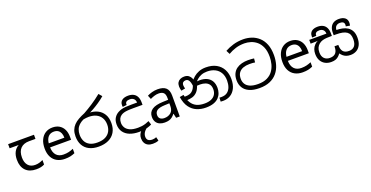

<svg xmlns="http://www.w3.org/2000/svg" viewBox="-33 -1861 6103 3156"><g transform="rotate(-20 3018.5 -282.5)"><path d="M301 10Q183 10 118 -57Q53 -124 53 -245Q53 -325 82 -380.5Q111 -436 165 -465H6V-537H458V-465H345Q251 -465 197.5 -411.5Q144 -358 144 -252Q144 -165 187 -114.5Q230 -64 310 -64Q347 -64 381 -73.5Q415 -83 447 -99V-21Q418 -5 383 2.5Q348 10 301 10Z M782 -546Q851 -546 900.5 -516Q950 -486 976.5 -431.5Q1003 -377 1003 -304V-251H636Q638 -160 682.5 -112.5Q727 -65 807 -65Q858 -65 897.5 -74.5Q937 -84 979 -102V-25Q938 -7 898 1.5Q858 10 803 10Q727 10 668.5 -21Q610 -52 577.5 -113.5Q545 -175 545 -264Q545 -352 574.5 -415Q604 -478 657.5 -512Q711 -546 782 -546ZM781 -474Q718 -474 681.5 -433.5Q645 -393 638 -321H911Q911 -367 897 -401Q883 -435 854.5 -454.5Q826 -474 781 -474Z M1396 11Q1300 11 1231.5 -23Q1163 -57 1126.5 -121.5Q1090 -186 1090 -277Q1090 -339 1108 -386Q1126 -433 1160.5 -469Q1195 -505 1244.5 -533Q1294 -561 1356 -586Q1432 -628 1516.5 -683Q1601 -738 1683 -805L1731 -749Q1680 -705 1624 -667Q1568 -629 1514.5 -599Q1461 -569 1416 -550L1374 -521Q1289 -493 1243 -455Q1197 -417 1180 -372.5Q1163 -328 1163 -279Q1163 -215 1187.5 -165.5Q1212 -116 1264 -88Q1316 -60 1397 -60Q1484 -60 1539 -89Q1594 -118 1620.5 -168Q1647 -218 1647 -281Q1647 -352 1617 -402.5Q1587 -453 1532.5 -479.5Q1478 -506 1403 -506Q1383 -506 1359.5 -503.5Q1336 -501 1312.5 -496.5Q1289 -492 1268 -485L1343 -555Q1360 -562 1380 -564Q1400 -566 1427 -566Q1512 -566 1578 -534Q1644 -502 1682 -439Q1720 -376 1720 -283Q1720 -190 1680.5 -124Q1641 -58 1568.5 -23.5Q1496 11 1396 11Z M2100 11Q2007 11 1938 -16.5Q1869 -44 1830.5 -98.5Q1792 -153 1792 -233Q1792 -299 1820.5 -344.5Q1849 -390 1896 -415Q1924 -430 1955 -439Q1986 -448 2028.5 -451.5Q2071 -455 2132 -455H2232Q2229 -502 2202.5 -524Q2176 -546 2136 -546Q2097 -546 2077 -531.5Q2057 -517 2057 -492Q2057 -488 2057 -484Q2057 -480 2058 -477L1986 -468Q1985 -476 1984.5 -483.5Q1984 -491 1984 -499Q1984 -554 2023 -583Q2062 -612 2131 -612Q2186 -612 2224.5 -591.5Q2263 -571 2283 -530.5Q2303 -490 2303 -430V-389H2140Q2074 -389 2034.5 -385Q1995 -381 1970.5 -373Q1946 -365 1926 -352Q1898 -334 1883 -303Q1868 -272 1868 -229Q1868 -186 1891 -147Q1914 -108 1966.5 -84Q2019 -60 2108 -60Q2143 -60 2175.5 -64.5Q2208 -69 2240 -79Q2272 -89 2304 -104L2325 -37Q2287 -18 2248.5 -7.5Q2210 3 2172.5 7Q2135 11 2100 11ZM2246 271Q2196 271 2161.5 253Q2127 235 2109 201Q2091 167 2091 121Q2091 84 2106 52Q2121 20 2149.5 -7.5Q2178 -35 2216 -56L2251 -69L2269 -28Q2220 0 2192.5 38Q2165 76 2165 119Q2165 161 2189.5 182Q2214 203 2261 203Q2279 203 2297.5 199Q2316 195 2332 188L2348 252Q2324 263 2299 267Q2274 271 2246 271Z M2621 -545Q2719 -545 2766 -502Q2813 -459 2813 -365V0H2749L2732 -76H2728Q2705 -47 2680.5 -27.5Q2656 -8 2624.5 1Q2593 10 2548 10Q2500 10 2461.5 -7Q2423 -24 2401 -59.5Q2379 -95 2379 -149Q2379 -229 2442 -272.5Q2505 -316 2636 -320L2727 -323V-355Q2727 -422 2698 -448Q2669 -474 2616 -474Q2574 -474 2536 -461.5Q2498 -449 2465 -433L2438 -499Q2473 -518 2521 -531.5Q2569 -545 2621 -545ZM2647 -259Q2547 -255 2508.5 -227Q2470 -199 2470 -148Q2470 -103 2497.5 -82Q2525 -61 2568 -61Q2636 -61 2681 -98.5Q2726 -136 2726 -214V-262Z M3270 11Q3185 11 3112.5 -19Q3040 -49 2990 -117Q2940 -185 2922 -300L2992 -312Q3008 -224 3042.5 -168.5Q3077 -113 3133.5 -86.5Q3190 -60 3272 -60Q3341 -60 3388 -80.5Q3435 -101 3459.5 -139.5Q3484 -178 3484 -231Q3484 -285 3460.5 -317.5Q3437 -350 3396 -365Q3355 -380 3304 -380Q3270 -380 3244 -377.5Q3218 -375 3192 -368L3197 -420Q3216 -429 3246 -438.5Q3276 -448 3322 -448Q3396 -448 3448.5 -423Q3501 -398 3529 -349Q3557 -300 3557 -229Q3557 -185 3542.5 -142Q3528 -99 3495.5 -64.5Q3463 -30 3407.5 -9.5Q3352 11 3270 11ZM3575 3Q3562 3 3551.5 2.5Q3541 2 3528 1L3532 -68Q3538 -67 3549.5 -66.5Q3561 -66 3566 -66Q3631 -66 3670.5 -96Q3710 -126 3728 -176.5Q3746 -227 3746 -288Q3746 -370 3713 -426.5Q3680 -483 3621.5 -512Q3563 -541 3486 -541Q3428 -541 3383.5 -523.5Q3339 -506 3306 -476.5Q3273 -447 3249 -410L3257 -392Q3235 -317 3197.5 -277.5Q3160 -238 3111.5 -224Q3063 -210 3007 -210Q2997 -210 2981.5 -212.5Q2966 -215 2954 -221L2955 -286Q2969 -282 2987.5 -280Q3006 -278 3018 -278Q3055 -278 3089.5 -289Q3124 -300 3153 -335Q3182 -370 3201 -443L3211 -467Q3236 -504 3274.5 -537Q3313 -570 3366.5 -591Q3420 -612 3488 -612Q3596 -612 3670 -571Q3744 -530 3782.5 -457.5Q3821 -385 3821 -289Q3821 -193 3788 -128Q3755 -63 3699.5 -30Q3644 3 3575 3ZM3104 -592Q3153 -592 3182.5 -568.5Q3212 -545 3226.5 -509Q3241 -473 3244 -434L3189 -398Q3185 -432 3176.5 -461Q3168 -490 3151 -508Q3134 -526 3105 -526Q3077 -526 3059.5 -510Q3042 -494 3042 -459Q3042 -443 3045.5 -429.5Q3049 -416 3053 -403L2983 -389Q2977 -409 2973.5 -429.5Q2970 -450 2970 -467Q2970 -508 2986.5 -535.5Q3003 -563 3033.5 -577.5Q3064 -592 3104 -592Z M4208 11Q4101 11 4031 -20.5Q3961 -52 3927 -108Q3893 -164 3893 -238Q3893 -306 3916 -353.5Q3939 -401 3979 -430Q4019 -459 4071 -472.5Q4123 -486 4180 -486Q4212 -486 4240 -484Q4268 -482 4287 -479L4280 -411Q4257 -415 4236.5 -416.5Q4216 -418 4181 -418Q4122 -418 4073 -400.5Q4024 -383 3995 -343.5Q3966 -304 3966 -238Q3966 -186 3990.5 -146Q4015 -106 4068.5 -83Q4122 -60 4208 -60Q4303 -60 4367 -91.5Q4431 -123 4468.5 -175.5Q4506 -228 4522 -291.5Q4538 -355 4538 -418Q4538 -519 4509 -586Q4480 -653 4432.5 -692.5Q4385 -732 4329 -749Q4273 -766 4219 -766Q4137 -766 4067 -744.5Q3997 -723 3935 -686L3902 -751Q3968 -788 4049 -812Q4130 -836 4224 -836Q4299 -836 4368.5 -812.5Q4438 -789 4493.5 -739Q4549 -689 4581 -609.5Q4613 -530 4613 -418Q4613 -330 4590 -252.5Q4567 -175 4518 -115.5Q4469 -56 4392 -22.5Q4315 11 4208 11Z M4941 -546Q5010 -546 5059.5 -516Q5109 -486 5135.5 -431.5Q5162 -377 5162 -304V-251H4795Q4797 -160 4841.5 -112.5Q4886 -65 4966 -65Q5017 -65 5056.5 -74.5Q5096 -84 5138 -102V-25Q5097 -7 5057 1.5Q5017 10 4962 10Q4886 10 4827.5 -21Q4769 -52 4736.5 -113.5Q4704 -175 4704 -264Q4704 -352 4733.5 -415Q4763 -478 4816.5 -512Q4870 -546 4941 -546ZM4940 -474Q4877 -474 4840.5 -433.5Q4804 -393 4797 -321H5070Q5070 -367 5056 -401Q5042 -435 5013.5 -454.5Q4985 -474 4940 -474Z M5801 11Q5756 11 5724.5 -1Q5693 -13 5670.5 -33Q5648 -53 5631 -77Q5611 -50 5588.5 -30Q5566 -10 5536 0.5Q5506 11 5461 11Q5402 11 5355.5 -14Q5309 -39 5282.5 -87Q5256 -135 5256 -204Q5256 -246 5269.5 -284.5Q5283 -323 5314.5 -354.5Q5346 -386 5398 -406L5400 -397Q5366 -391 5329 -390Q5292 -389 5263 -389H5243V-455H5544Q5542 -502 5516 -524Q5490 -546 5451 -546Q5413 -546 5394 -531Q5375 -516 5375 -489Q5375 -487 5375 -484Q5375 -481 5376 -478L5303 -474Q5302 -479 5302 -485.5Q5302 -492 5302 -496Q5302 -553 5340.5 -582.5Q5379 -612 5446 -612Q5500 -612 5538 -591.5Q5576 -571 5595.5 -530.5Q5615 -490 5615 -430V-389H5595Q5560 -389 5523 -387Q5486 -385 5451 -375Q5416 -365 5386 -340Q5360 -318 5344.5 -285Q5329 -252 5329 -204Q5329 -134 5365.5 -97Q5402 -60 5463 -60Q5501 -60 5526.5 -70.5Q5552 -81 5567.5 -100.5Q5583 -120 5590 -147.5Q5597 -175 5597 -208V-214H5664V-208Q5664 -176 5670.5 -149Q5677 -122 5692 -102Q5707 -82 5733 -71Q5759 -60 5798 -60Q5860 -60 5894 -99Q5928 -138 5928 -218Q5928 -264 5915.5 -296Q5903 -328 5874 -349Q5844 -370 5799 -379.5Q5754 -389 5688 -389H5647V-430Q5647 -490 5667 -530.5Q5687 -571 5724.5 -591.5Q5762 -612 5816 -612Q5883 -612 5921.5 -582.5Q5960 -553 5960 -496Q5960 -483 5958 -470.5Q5956 -458 5953 -446L5883 -458Q5885 -463 5886 -472.5Q5887 -482 5887 -487Q5887 -516 5868 -531Q5849 -546 5811 -546Q5772 -546 5746 -523.5Q5720 -501 5718 -452L5699 -455H5714Q5769 -455 5820.5 -444.5Q5872 -434 5912.5 -407.5Q5953 -381 5977 -335Q6001 -289 6001 -217Q6001 -140 5974.5 -89.5Q5948 -39 5902.5 -14Q5857 11 5801 11Z"/></g></svg>

Font: lsinhala25
Style: Book
Weight: 400
Designer: Jelle Bosma - Monotype Design Team
Foundry: Monotype Imaging Inc.
Version: Version 2.003